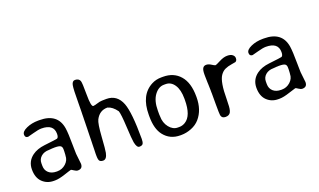

<svg xmlns="http://www.w3.org/2000/svg" viewBox="-74 -1126 2577 1551"><g transform="rotate(-20 1214.5 -350.0)"><path d="M132.3 -166.5V-144Q132.3 -106.4 157.5 -83.7Q182.6 -61 225.1 -61H231.9Q273.4 -61 304.9 -89.4Q336.4 -117.7 336.4 -157.7L337.4 -164.6L338.9 -194.8V-211.4Q338.9 -232.9 326.2 -241.2Q313.5 -249.5 277.3 -249.5H270L266.1 -249H255.4L244.6 -248Q234.4 -246.6 226.6 -246.6Q184.6 -246.6 158.4 -223.9Q132.3 -201.2 132.3 -166.5ZM421.9 -141.6 431.6 -52.7Q431.6 -10.7 390.1 -10.7Q377 -10.7 359.4 -22.7Q341.8 -34.7 337.6 -34.7Q333.5 -34.7 278.6 -16.4Q223.6 2 189.9 2H178.7Q121.1 2 82 -35.6Q43 -73.2 43 -144.3Q43 -215.3 99.6 -256.8Q141.6 -287.6 207 -294.9Q314 -307.1 318.8 -309.6Q332.5 -316.4 332.5 -347.2Q332.5 -430.2 227.5 -430.2Q202.1 -430.2 155.3 -417Q108.4 -403.8 105 -403.8Q79.1 -403.8 79.1 -431.2Q79.1 -458.5 124.5 -478.8Q169.9 -499 225.6 -499H236.8Q391.6 -499 413.1 -364.3Q419.9 -320.3 420.4 -216.8L420.9 -184.1Z M616.7 -706.1Q648.9 -706.1 659.2 -681.2Q665.5 -665.5 665.5 -561.5Q665.5 -457.5 685.1 -457.5Q690.9 -457.5 702.6 -460.4L712.9 -463.4Q730.5 -468.8 744.1 -471.9Q757.8 -475.1 802.7 -475.1Q894.5 -475.1 930.2 -382.8Q961.4 -300.8 961.4 -74.2Q961.4 -48.3 954.6 -34.7Q947.8 -21 922.9 -21Q900.4 -21 890.6 -70.8Q885.3 -98.6 879.6 -208Q874 -317.4 863.8 -346.7Q828.6 -396 787.1 -406.7Q787.1 -406.7 786.1 -406.7Q719.2 -406.7 686 -342.8Q670.4 -312.5 663.1 -202.1Q655.8 -91.8 650.4 -66.9Q639.6 -15.6 609.9 -15.6Q589.8 -15.6 580.1 -25.4Q570.3 -35.2 570.3 -74.7V-89.4L571.3 -119.6Q572.3 -150.4 572.3 -166L573.2 -196.8Q573.7 -212.4 573.7 -227.1L575.2 -288.1L575.7 -303.2Q576.2 -318.4 576.2 -334L576.7 -349.6Q577.1 -365.2 577.1 -379.9L577.6 -395.5Q578.1 -411.1 578.1 -426.3L578.6 -441.4Q579.1 -456.5 579.1 -471.7L579.6 -517.1Q579.6 -641.6 586.4 -673.8Q593.3 -706.1 616.7 -706.1Z M1266.6 -60.5H1281.2Q1306.6 -60.5 1331.1 -75.2Q1396.5 -114.7 1396.5 -251V-261.7Q1396.5 -338.4 1367.9 -381.1Q1339.4 -423.8 1293.9 -423.8H1279.3Q1231.9 -423.8 1196.8 -376Q1161.6 -328.1 1161.6 -244.1V-211.4Q1162.6 -200.7 1162.6 -195.8Q1162.6 -138.7 1193.8 -99.6Q1225.1 -60.5 1266.6 -60.5ZM1279.3 -486.8H1294.4Q1385.7 -486.8 1439 -425.3Q1492.7 -363.8 1492.7 -245.6V-238.3Q1492.7 -130.4 1433.6 -62Q1404.8 -28.8 1360.6 -11.5Q1316.4 5.9 1272.9 5.9H1264.6Q1176.3 5.9 1125 -60.1Q1081.1 -116.2 1081.1 -221.7V-237.3Q1081.1 -407.7 1196.3 -467.3Q1233.9 -486.8 1279.3 -486.8Z M1615.2 -391.1Q1615.2 -427.2 1624.8 -442.9Q1634.3 -458.5 1654.3 -458.5Q1674.3 -458.5 1696.8 -443.8Q1719.2 -429.2 1725.3 -429.2Q1731.4 -429.2 1769.8 -449.2Q1808.1 -469.2 1838.6 -469.2Q1869.1 -469.2 1884 -456.8Q1898.9 -444.3 1898.9 -429.7V-424.3Q1898.9 -406.7 1884.8 -398.4Q1882.3 -397 1849.4 -392.1Q1816.4 -387.2 1791.7 -375.7Q1767.1 -364.3 1749 -337.4Q1715.8 -287.6 1715.8 -141.1L1714.4 -102.5Q1714.4 -54.2 1702.9 -31.5Q1691.4 -8.8 1659.2 -8.8Q1627 -8.8 1621.6 -37.6Q1619.1 -50.8 1619.1 -128.9V-226.6L1618.7 -234.4Q1618.7 -242.7 1618.7 -251L1617.2 -306.6L1616.7 -314.5L1615.2 -376.5Z M2062 -166.5V-144Q2062 -106.4 2087.2 -83.7Q2112.3 -61 2154.8 -61H2161.6Q2203.1 -61 2234.6 -89.4Q2266.1 -117.7 2266.1 -157.7L2267.1 -164.6L2268.6 -194.8V-211.4Q2268.6 -232.9 2255.9 -241.2Q2243.2 -249.5 2207 -249.5H2199.7L2195.8 -249H2185.1L2174.3 -248Q2164.1 -246.6 2156.2 -246.6Q2114.3 -246.6 2088.1 -223.9Q2062 -201.2 2062 -166.5ZM2351.6 -141.6 2361.3 -52.7Q2361.3 -10.7 2319.8 -10.7Q2306.6 -10.7 2289.1 -22.7Q2271.5 -34.7 2267.3 -34.7Q2263.2 -34.7 2208.3 -16.4Q2153.3 2 2119.6 2H2108.4Q2050.8 2 2011.7 -35.6Q1972.7 -73.2 1972.7 -144.3Q1972.7 -215.3 2029.3 -256.8Q2071.3 -287.6 2136.7 -294.9Q2243.7 -307.1 2248.5 -309.6Q2262.2 -316.4 2262.2 -347.2Q2262.2 -430.2 2157.2 -430.2Q2131.8 -430.2 2085 -417Q2038.1 -403.8 2034.7 -403.8Q2008.8 -403.8 2008.8 -431.2Q2008.8 -458.5 2054.2 -478.8Q2099.6 -499 2155.3 -499H2166.5Q2321.3 -499 2342.8 -364.3Q2349.6 -320.3 2350.1 -216.8L2350.6 -184.1Z"/></g></svg>

Font: Averia Sans Libre Light
Style: Regular
Weight: 300
Version: Version 1.002